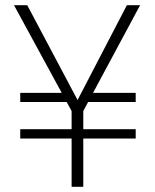

<svg xmlns="http://www.w3.org/2000/svg" viewBox="-20 -720 596 740"><path d="M58 -186V-222H503V-186ZM261 -327H58V-362H248ZM301 -327 314 -362H503V-327ZM256 0V-292L34 -700H85L285 -323H273L469 -700H520L301 -292V0Z"/></svg>

Font: DM Sans 16pt ExtraLight
Style: Regular
Weight: 250
Version: Version 4.004;gftools[0.9.30]